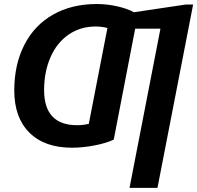

<svg xmlns="http://www.w3.org/2000/svg" viewBox="-20 -718 972 946"><path d="M618.2 207.5 770.5 -576.7H646L540.5 -30.3Q505.9 -13.2 447 -1.7Q388.2 9.8 335 9.8Q199.2 9.8 124.8 -64.5Q50.3 -138.7 50.3 -272.5Q50.3 -399.4 99.6 -496.3Q148.9 -593.3 241 -645.8Q333 -698.2 457.5 -698.2Q506.8 -698.2 556.9 -687Q606.9 -675.8 640.1 -657.7L896 -695.8H931.6L755.9 207.5ZM359.9 -101.1Q390.1 -101.1 417.5 -107.9L509.3 -580.1Q481 -587.4 451.2 -587.4Q375.5 -587.4 317.4 -547.1Q259.3 -506.8 228.3 -434.8Q197.3 -362.8 197.3 -274.4Q197.3 -101.1 359.9 -101.1Z"/></svg>

Font: Liberation Sans
Style: Bold Italic
Weight: 700
Italic angle: -12°
Designer: Steve Matteson
Foundry: Ascender Corporation
Version: Version 2.1.5